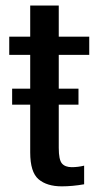

<svg xmlns="http://www.w3.org/2000/svg" viewBox="-20 -669 367 696"><path d="M204 6.5Q150 6.5 119.8 -19.2Q89.5 -45 89.5 -116.5V-470H13.5V-536H89.5V-649H193V-536H303.5V-470H193V-133Q193 -90 204.5 -76.5Q216 -63 240.5 -63Q262.5 -63 285 -68.5V-1Q242.5 6.5 204 6.5ZM24 -347.5H264.5V-289.5H24Z"/></svg>

Font: Anybody Narrow Medium
Style: Regular
Weight: 500
Width: 3
Designer: Tyler Finck
Foundry: Etcetera Type Company
Version: Version 1.000; ttfautohint (v1.8)